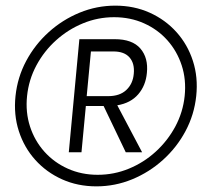

<svg xmlns="http://www.w3.org/2000/svg" viewBox="-20 -655 730 681"><path d="M322 6Q255.5 6 200 -19Q144.5 -44 105 -88Q65.5 -132 46.8 -190Q28 -248 35 -314.5Q42 -381 73 -439Q104 -497 152.8 -541Q201.5 -585 262.2 -610Q323 -635 389 -635Q455.5 -635 511 -610Q566.5 -585 606 -541Q645.5 -497 664.2 -439Q683 -381 676 -314.5Q669 -248 638 -190Q607 -132 558.2 -88Q509.5 -44 448.8 -19Q388 6 322 6ZM326.5 -35Q384.5 -35 437.2 -56.8Q490 -78.5 532.2 -117Q574.5 -155.5 601.8 -206.2Q629 -257 635 -314.5Q641 -372.5 624.5 -423Q608 -473.5 573.8 -512Q539.5 -550.5 491 -572.2Q442.5 -594 384.5 -594Q327 -594 274.2 -572.2Q221.5 -550.5 179 -512.2Q136.5 -474 109.2 -423.2Q82 -372.5 76 -314.5Q70 -257 86.5 -206.2Q103 -155.5 137.5 -117Q172 -78.5 220.5 -56.8Q269 -35 326.5 -35ZM224 -115 261.5 -516H387Q449.5 -516 478 -482.8Q506.5 -449.5 501 -396.5Q497 -351.5 470.2 -320.5Q443.5 -289.5 396 -281.5L484 -115H426L347.5 -279H284.5L269 -115ZM287.5 -314H364Q405 -314 428.2 -336Q451.5 -358 454.5 -393.5Q458 -430 439.5 -451.2Q421 -472.5 382.5 -472.5H302.5Z"/></svg>

Font: Karla
Style: Italic
Weight: 400
Italic angle: -8°
Designer: Jonathan Pinhorn
Version: Version 2.004;gftools[0.9.33]